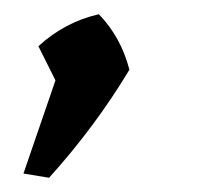

<svg xmlns="http://www.w3.org/2000/svg" viewBox="-20 -148 292 270"><path d="M13 96 58 -35 34 -83Q71 -117 119 -128Q150 -96 162 -50Q114 30 49 102Z"/></svg>

Font: Piazzolla SC Medium
Style: Italic
Weight: 500
Italic angle: -11.3°
Designer: Juan Pablo del Peral
Foundry: Huerta Tipografica
Version: Version 1.330